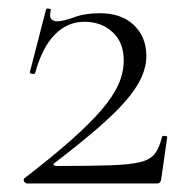

<svg xmlns="http://www.w3.org/2000/svg" viewBox="-20 -430 442 450"><path d="M37 -12Q102 -62 146.5 -101.5Q191 -141 218 -172.5Q245 -204 257.5 -232Q270 -260 270 -288Q270 -331 243.5 -355Q217 -379 178 -379Q138 -379 108.5 -349Q79 -319 62 -258Q61 -256 55 -257Q49 -258 50 -261L88 -408Q89 -411 95 -409.5Q101 -408 99 -406Q95 -390 100.5 -385Q106 -380 113 -380Q128 -380 153.5 -389.5Q179 -399 214 -399Q265 -399 294 -371Q323 -343 323 -299Q323 -274 311.5 -248.5Q300 -223 275 -194Q250 -165 209 -129.5Q168 -94 108 -48Q104 -45 106 -43Q108 -41 112 -41Q190 -41 237 -42.5Q284 -44 308.5 -50Q333 -56 343.5 -70.5Q354 -85 360 -110Q361 -112 366.5 -111.5Q372 -111 372 -109L358 -11Q358 -7 355.5 -3.5Q353 0 349 0Q278 0 198.5 0Q119 0 44 0Q40 0 37 -4Q34 -8 37 -12Z"/></svg>

Font: Cormorant Garamond Light
Style: Regular
Weight: 300
Designer: Christian Thalmann (Catharsis Fonts)
Foundry: Catharsis Fonts
Version: Version 4.001